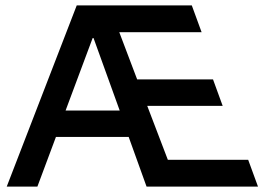

<svg xmlns="http://www.w3.org/2000/svg" viewBox="-20 -695 981 715"><path d="M5 0 265.8 -675H694.2L730.8 -575H424.2L490.8 -399.2H773.3L809.2 -300.8H528.3L605 -100H904.2L940.8 0H525.8L459.2 -185H188.3L119.2 0ZM224.2 -283.3H425.8L328.3 -553.3H325Z"/></svg>

Font: Funnel Sans Light Medium
Style: Regular
Weight: 500
Version: Version 1.000